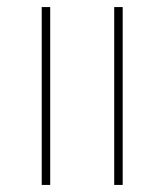

<svg xmlns="http://www.w3.org/2000/svg" viewBox="-20 -523 427 543"><path d="M98 0V-503H122V0ZM303 0V-503H327V0Z"/></svg>

Font: Noto Serif Gujarati Thin
Style: Regular
Weight: 250
Version: Version 2.102